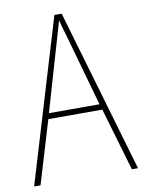

<svg xmlns="http://www.w3.org/2000/svg" viewBox="-82 -772 620 830"><g transform="rotate(-10 228.0 -357.5)"><path d="M118 -301 206 -603Q212 -625 218.5 -645.5Q225 -666 231 -689Q237 -664 243 -644Q249 -624 255 -603L340 -301ZM456 0 247 -715H215L0 0H28L111 -276H348L429 0Z"/></g></svg>

Font: Noto Sans Display SemiCondensed Thin
Style: Regular
Weight: 250
Width: 4
Designer: Monotype Design team
Foundry: Monotype Imaging Inc.
Version: 1.000